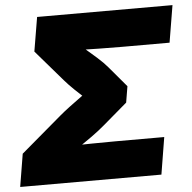

<svg xmlns="http://www.w3.org/2000/svg" viewBox="-52 -780 833 832"><g transform="rotate(-5 364.5 -364.0)"><path d="M2.4 0 25.9 -142.6 205.1 -294.9Q223.1 -310.1 247.8 -328.6Q272.5 -347.2 299.3 -366.5Q326.2 -385.7 350.6 -402.8Q375 -419.9 392.6 -430.7L372.6 -312Q355 -326.7 327.9 -350.1Q300.8 -373.5 274.4 -398.9Q248 -424.3 231.4 -443.8L114.7 -579.1L139.6 -727.5H728.5L701.7 -566.4H496.6Q447.3 -566.4 393.6 -567.4Q339.8 -568.4 290.5 -569.8L286.6 -613.3Q306.2 -595.2 332.5 -572.8Q358.9 -550.3 385 -527.1Q411.1 -503.9 428.7 -482.9L503.4 -394.5L491.7 -324.2L387.7 -235.4Q362.3 -213.4 329.1 -189.7Q295.9 -166 262.9 -143.6Q230 -121.1 205.6 -103L222.2 -158.2Q271.5 -159.2 325.7 -160.2Q379.9 -161.1 429.2 -161.1H643.1L616.7 0Z"/></g></svg>

Font: Inter 17pt Black
Style: Italic
Weight: 900
Italic angle: -9.3988°
Version: Version 4.001;git-66647c0bb